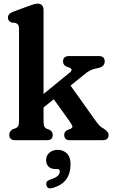

<svg xmlns="http://www.w3.org/2000/svg" viewBox="-20 -763 613 1045"><path d="M63 0Q30.5 0 30.5 -29.5Q30.5 -48.5 51 -60.5L65 -65Q74.5 -69 79 -77.2Q83.5 -85.5 83.5 -105.5V-603.5Q83.5 -620.5 79 -627.5Q74.5 -634.5 65 -638L43.5 -640Q23 -648.5 23 -667Q23 -688.5 52.5 -699.5L132.5 -729Q151 -736 163.2 -739.5Q175.5 -743 186.5 -743Q201 -743 209 -733.8Q217 -724.5 217 -709V-251.5L359 -367.5Q380.5 -385 357.5 -395L341.5 -400.5Q323 -410 323 -428Q323 -458 357 -458H517Q550 -458 550 -428.5Q550 -415.5 541.2 -405.5Q532.5 -395.5 504.5 -390.5Q486 -387 471.5 -380Q457 -373 433 -353L364 -297L504.5 -100Q516 -84.5 524 -77Q532 -69.5 543 -64Q557.5 -54.5 564.2 -46.5Q571 -38.5 571 -28Q571 0 538 0H359.5Q329.5 0 329.5 -29.5Q329.5 -46 346.5 -55L361 -60.5Q376.5 -67 373.8 -76.2Q371 -85.5 356.5 -106L272.5 -223L217 -178V-105.5Q217 -84 221.2 -75Q225.5 -66 235 -62L249.5 -56.5Q267 -47 267 -29.5Q267 0 237 0ZM282 157Q257 157 244 143.5Q231 130 231 108Q231 83.5 249.2 68Q267.5 52.5 293.5 52.5Q324 52.5 344 72Q364 91.5 364 131.5Q364 179.5 341.2 212.2Q318.5 245 266 260Q238 268.5 232.5 244.5Q227.5 222 253 214.5Q284 204.5 294.8 193.5Q305.5 182.5 305.5 170Q305.5 157 291 157Z"/></svg>

Font: Fraunces 72pt SuperSoft SemiBold
Style: Regular
Weight: 600
Version: Version 1.000;[b76b70a41]